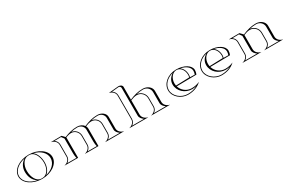

<svg xmlns="http://www.w3.org/2000/svg" viewBox="116 -1716 4228 2823"><g transform="rotate(-30 2230.0 -304.0)"><path d="M406.1 -14.3C452.9 -47.5 482 -115.9 482 -190C482 -273.3 452.1 -350.7 403.1 -386.3C507.2 -364.5 588 -291.4 588 -200C588 -109.4 508.7 -36.7 406.1 -14.3ZM190 -210C190 -309.7 244 -392.1 315 -394.7C320.3 -394.9 324.7 -395 330 -395C335.3 -395 339.7 -394.9 345 -394.7C416.4 -392.1 470 -300.4 470 -190C470 -90.3 416 -7.9 345 -5.3C339.7 -5.1 335.3 -5 330 -5C324.7 -5 320.3 -5.1 315 -5.3C243.6 -7.9 190 -99.6 190 -210ZM40 -200C40 -86.8 169.9 5 330 5C490.1 5 620 -86.8 620 -200C620 -313.2 490.1 -405 330 -405C169.9 -405 40 -313.2 40 -200ZM256.9 -13.7C142.2 -35.5 52 -107.8 52 -200C52 -291.5 140.7 -363.3 253.9 -385.7C191.1 -349 158 -284.5 158 -210C158 -127.2 189.7 -54.3 256.9 -13.7Z M1145 -252V-100C1145 -51 1107 -13 1057 -2V0H1285V-297C1285 -313.2 1280.6 -328.6 1272.7 -342.5C1305 -355.8 1341.6 -367.5 1375.1 -367.5C1438.5 -367.5 1490 -315.8 1490 -252V-100C1490 -51 1452 -13 1402 -2V0H1718V-2C1668 -13 1630 -51 1630 -100V-297C1630 -356.6 1570.4 -405 1497 -405C1413.9 -405 1344 -383.7 1267.1 -351.1C1244.1 -383.3 1201.2 -405 1152 -405C1073.3 -405 1006.3 -385.9 934.1 -356.1L890 -402L712 -400V-398C762 -387 800 -349 800 -300V-100C800 -52.2 762.9 -13.2 712 -2V0H940V-347.4C969.1 -358.5 1000.8 -367.5 1030.1 -367.5C1093.5 -367.5 1145 -315.8 1145 -252ZM908 -90C908 -62.3 911.7 -39 918 -12H764.4C793.5 -32.7 812 -63.9 812 -100V-300C812 -337.4 792 -368.7 763.7 -388.6L874.9 -389.9L908 -345.2ZM1263 -12 1109.5 -12C1138.6 -32.7 1157 -63.3 1157 -100V-252C1157 -319 1105.3 -374 1039.7 -379.2C1075.7 -388 1112.4 -393 1152 -393C1207.8 -393 1253 -350 1253 -297L1253 -90C1253 -62.3 1256.7 -39 1263 -12ZM1384.7 -379.2C1420.7 -388 1457.5 -393 1497 -393C1552.8 -393 1598 -350 1598 -297V-100C1598 -63.9 1622.7 -35.3 1655.5 -12H1454.5C1483.6 -32.7 1502 -63.3 1502 -100V-252C1502 -319 1450.3 -374 1384.7 -379.2Z M1900 -100C1900 -52.2 1862.9 -13.2 1812 -2V0H2128V-2C2077.1 -13.2 2040 -52.2 2040 -100V-341.4C2073 -355.1 2110.7 -367.5 2145.1 -367.5C2214 -367.5 2270 -311.3 2270 -242V-100C2270 -52.2 2232.9 -13.2 2182 -2V0H2498V-2C2447.1 -13.2 2410 -52.2 2410 -100V-287C2410 -352.1 2345.9 -405 2267 -405C2185 -405 2115.7 -384.3 2040 -352.3V-570C2040 -594.5 2013 -615.5 1978.9 -615.5C1976 -615.5 1973 -615.3 1970 -615L1812 -600V-598C1862.9 -586.8 1900 -547.8 1900 -500ZM2008 -100C2008 -63.8 2032.8 -35.3 2065.6 -12H1864.4C1893.5 -32.7 1912 -63.9 1912 -100V-500C1912 -539.3 1889.2 -572.9 1857.9 -592.3L1971.2 -603.1C1972.4 -603.2 1973.5 -603.2 1974.7 -603.2C1992.7 -603.2 2008 -588.4 2008 -570ZM2154.8 -379.2C2192.7 -388.5 2226.9 -393 2267 -393C2328.3 -393 2378 -345.5 2378 -287V-100C2378 -63.9 2402.7 -35.3 2435.5 -12H2234.5C2264.5 -33.4 2282 -63.9 2282 -100V-242C2282 -314.5 2225.9 -374 2154.8 -379.2Z M2769.9 -385.8C2715.3 -351.4 2681 -299.9 2681 -238C2681 -126.2 2778.6 -35.4 2898.9 -35.4C2924.9 -35.4 2946.9 -38.3 2971.8 -45.6C2922.8 -17.9 2868.1 -5.9 2806.8 -5.9C2697.1 -5.9 2592.4 -92.5 2592.4 -195.6C2592.4 -284.8 2666.1 -362.2 2769.9 -385.8ZM3073 -260C3073 -340 2967.5 -405 2835 -405C2694.4 -405 2580.4 -311.2 2580.4 -195.6C2580.4 -84.3 2691.7 6.1 2806.8 6.1C2894.8 6.1 2973 -19 3034 -77L3033 -78C2989 -59 2948.3 -50.4 2898.9 -50.4C2814.8 -50.4 2743.4 -107.5 2720.6 -185L3058 -190C3067.1 -213.7 3073 -234.8 3073 -260ZM2896.9 -387.9C2980.8 -373.5 3048 -323.9 3048 -260C3048 -239.4 3043.3 -220.3 3036.6 -201.9L2956 -203.6C2960.2 -217.5 2963 -232.9 2963 -248C2963 -308.3 2937.3 -360.7 2896.9 -387.9ZM2716.8 -200.1C2714.3 -212.3 2713 -225 2713 -238C2713 -324.7 2767.7 -395 2835 -395C2900.1 -395 2951 -330.8 2951 -248C2951 -234.5 2948.4 -220.1 2944.5 -207Z M3339.9 -385.8C3285.3 -351.4 3251 -299.9 3251 -238C3251 -126.2 3348.6 -35.4 3468.9 -35.4C3494.9 -35.4 3516.9 -38.3 3541.8 -45.6C3492.8 -17.9 3438.1 -5.9 3376.8 -5.9C3267.1 -5.9 3162.4 -92.5 3162.4 -195.6C3162.4 -284.8 3236.1 -362.2 3339.9 -385.8ZM3643 -260C3643 -340 3537.5 -405 3405 -405C3264.4 -405 3150.4 -311.2 3150.4 -195.6C3150.4 -84.3 3261.7 6.1 3376.8 6.1C3464.8 6.1 3543 -19 3604 -77L3603 -78C3559 -59 3518.3 -50.4 3468.9 -50.4C3384.8 -50.4 3313.4 -107.5 3290.6 -185L3628 -190C3637.1 -213.7 3643 -234.8 3643 -260ZM3466.9 -387.9C3550.8 -373.5 3618 -323.9 3618 -260C3618 -239.4 3613.3 -220.3 3606.6 -201.9L3526 -203.6C3530.2 -217.5 3533 -232.9 3533 -248C3533 -308.3 3507.3 -360.7 3466.9 -387.9ZM3286.8 -200.1C3284.3 -212.3 3283 -225 3283 -238C3283 -324.7 3337.7 -395 3405 -395C3470.1 -395 3521 -330.8 3521 -248C3521 -234.5 3518.4 -220.1 3514.5 -207Z M3820 -100C3820 -51 3782 -13 3732 -2V0H4048V-2C3998 -13 3960 -51 3960 -100V-341.4C3993 -355.1 4030.7 -367.5 4065.1 -367.5C4134 -367.5 4190 -311.3 4190 -242V-100C4190 -51 4152 -13 4102 -2V0H4418V-2C4368 -13 4330 -51 4330 -100V-287C4330 -352.1 4265.9 -405 4187 -405C4104.4 -405 4034.8 -384 3958.4 -351.6L3910 -402L3732 -400V-398C3782 -387 3820 -349 3820 -300ZM3928 -345.2V-100C3928 -63.9 3952.7 -35.3 3985.5 -12H3784.5C3813.6 -32.7 3832 -63.3 3832 -100V-300C3832 -337.4 3812 -368.7 3783.7 -388.6L3894.9 -389.9ZM4074.8 -379.2C4110.8 -388 4147.6 -393 4187 -393C4248.3 -393 4298 -345.5 4298 -287V-100C4298 -63.4 4322 -34.1 4355.5 -12H4154.5C4183.6 -32.7 4202 -63.3 4202 -100V-242C4202 -314.5 4145.9 -374 4074.8 -379.2Z"/></g></svg>

Font: SortefaxS01
Style: Medium
Weight: 500
Designer: gluk
Foundry: gluk
Version: Version 0.261